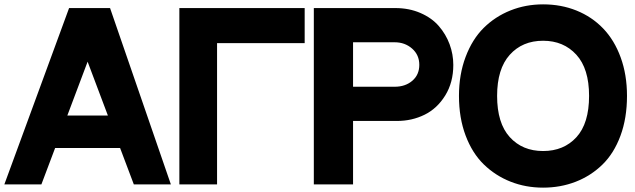

<svg xmlns="http://www.w3.org/2000/svg" viewBox="-26 -846 2916 881"><path d="M588 0 525 -167H227L164 0H-6L291 -809H479L758 0ZM283 -316H469L376 -563Z M970 0H797V-809H1372V-648H970Z M1788 -809Q1851 -809 1903 -786.5Q1955 -764 1987.5 -726.5Q2020 -689 2037 -643Q2054 -597 2054 -548Q2054 -468 2017 -408Q1980 -348 1922 -319.5Q1864 -291 1796 -291H1594V0H1414V-809H1534ZM1785 -448Q1834 -448 1866 -475.5Q1898 -503 1898 -548.5Q1898 -594 1865 -623Q1832 -652 1785 -652H1594V-448Z M2466 -826Q2549 -826 2619.5 -797.5Q2690 -769 2741.5 -715.5Q2793 -662 2822 -582.5Q2851 -503 2851 -406Q2851 -304 2821 -223Q2791 -142 2738 -90.5Q2685 -39 2615.5 -12Q2546 15 2466 15Q2386 15 2316.5 -12.5Q2247 -40 2194 -91.5Q2141 -143 2110.5 -224Q2080 -305 2080 -406Q2080 -504 2110.5 -585Q2141 -666 2193.5 -718Q2246 -770 2316 -798Q2386 -826 2466 -826ZM2466 -153Q2561 -153 2619 -216.5Q2677 -280 2677 -406Q2677 -531 2618.5 -595Q2560 -659 2466 -659Q2371 -659 2313 -594.5Q2255 -530 2255 -406Q2255 -281 2313 -217Q2371 -153 2466 -153Z"/></svg>

Font: Neutral Face
Style: Bold
Weight: 700
Designer: Vadym Aksieiev
Version: Version 1.039;Fontself Maker 3.5.7